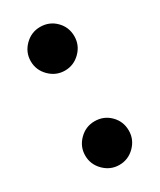

<svg xmlns="http://www.w3.org/2000/svg" viewBox="-133 -542 483 580"><g transform="rotate(-30 108.5 -252.5)"><path d="M32 -417Q32 -448 54.5 -470.5Q77 -493 108 -493Q140 -493 162 -471Q184 -449 184 -417Q184 -386 161.5 -363.5Q139 -341 108 -341Q77 -341 54.5 -363.5Q32 -386 32 -417ZM32 -88Q32 -119 54.5 -141.5Q77 -164 108 -164Q140 -164 162 -142Q184 -120 184 -88Q184 -57 161.5 -34.5Q139 -12 108 -12Q77 -12 54.5 -34.5Q32 -57 32 -88Z"/></g></svg>

Font: Prompt SemiBold
Style: Regular
Weight: 600
Designer: Katatrad Team
Foundry: CadsonDemak
Version: Version 1.001